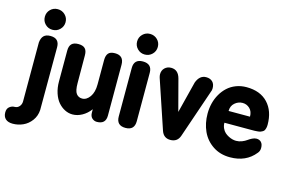

<svg xmlns="http://www.w3.org/2000/svg" viewBox="-228 -1103 2433 1604"><g transform="rotate(15 988.0 -301.0)"><path d="M92.8 -812Q130.4 -812 156.7 -786.1Q183.1 -760.3 183.1 -723.1Q183.1 -686 156.7 -659.9Q130.4 -633.8 92.8 -633.8Q55.7 -633.8 29.8 -659.7Q3.9 -685.5 3.9 -723.1Q3.9 -760.7 29.8 -786.4Q55.7 -812 92.8 -812ZM168 40 168.9 -502.9Q168.9 -580.1 91.8 -580.1Q53.7 -580.1 34.4 -561Q15.1 -542 11.2 -502.9V7.8Q11.2 32.7 -4.6 51.3Q-20.5 69.8 -44.9 69.8Q-68.4 69.8 -88.6 85.4Q-108.9 101.1 -108.9 133.8Q-108.9 170.4 -87.4 190.2Q-65.9 210 -24.9 210Q21.5 210 63.7 190.9Q106 171.9 135.5 132.1Q165 92.3 168 40Z M410.6 -498 411.6 -258.8Q411.6 -191.9 430.4 -167.5Q449.2 -143.1 481 -143.1Q519 -143.1 547.4 -182.9Q575.7 -222.7 575.7 -291V-501Q575.7 -540.5 592.5 -560.3Q609.4 -580.1 649.9 -580.1Q726.6 -580.1 726.6 -501V-61Q726.6 13.2 649.9 13.2Q627 13.2 609.1 -2.7Q591.3 -18.6 590.8 -49.8V-80.1Q559.6 -38.6 519.3 -16.4Q479 5.9 437 5.9Q402.3 5.9 370.4 -10.3Q338.4 -26.4 313.2 -55.7Q288.1 -85 272.9 -130.6Q257.8 -176.3 257.8 -231V-498Q257.8 -537.6 276.6 -556.4Q295.4 -575.2 334 -575.2Q374 -575.2 392.3 -556.6Q410.6 -538.1 410.6 -498Z M815.9 -78.1V-497.1Q815.9 -574.2 892.6 -574.2Q971.7 -574.2 971.7 -497.1V-78.1Q971.7 0 893.6 0Q815.9 0 815.9 -78.1ZM890.6 -812Q928.7 -812 954.8 -786.4Q981 -760.7 981 -723.1Q981 -685.5 954.8 -659.7Q928.7 -633.8 890.6 -633.8Q854 -633.8 827.9 -659.9Q801.8 -686 801.8 -723.1Q801.8 -760.3 827.9 -786.1Q854 -812 890.6 -812Z M1215.3 -513.2 1286.6 -243.2 1355.5 -516.1Q1380.9 -584 1437.5 -584Q1472.2 -584 1492.4 -564.2Q1512.7 -544.4 1512.7 -507.8Q1512.7 -489.7 1506.3 -477.1L1362.3 -56.2Q1342.3 0 1281.7 0Q1224.6 0 1204.6 -56.2L1062.5 -479Q1057.6 -495.1 1057.6 -507.8Q1057.6 -542 1079.6 -563Q1101.6 -584 1134.8 -584Q1196.3 -584 1215.3 -513.2Z M1785.2 -590.8Q1903.8 -590.8 1969.5 -521Q2035.2 -451.2 2035.2 -333Q2035.2 -316.9 2032 -304.4Q2028.8 -292 2024.4 -283.9Q2020 -275.9 2010 -270.3Q2000 -264.6 1992.7 -262Q1985.4 -259.3 1969 -257.8Q1952.6 -256.3 1942.6 -256.1Q1932.6 -255.9 1911.1 -255.9H1682.1Q1682.1 -230.5 1691.9 -209Q1701.7 -187.5 1716.3 -174.3Q1731 -161.1 1749.3 -151.9Q1767.6 -142.6 1784.2 -138.7Q1800.8 -134.8 1814.5 -134.8Q1840.3 -134.8 1864.7 -144.5Q1889.2 -154.3 1904.5 -165.8Q1919.9 -177.2 1939.5 -187Q1959 -196.8 1976.6 -196.8Q2002 -196.8 2017.6 -180.2Q2033.2 -163.6 2033.2 -130.9Q2033.2 -103.5 2016.1 -85Q1939 11.2 1800.3 11.2Q1715.3 11.2 1652.1 -31Q1588.9 -73.2 1557.6 -141.6Q1526.4 -210 1526.4 -293.9Q1526.4 -339.8 1537.1 -383.1Q1547.9 -426.3 1569.6 -464.1Q1591.3 -502 1621.8 -530Q1652.3 -558.1 1694.3 -574.5Q1736.3 -590.8 1785.2 -590.8ZM1690.4 -359.9H1875.5Q1875.5 -405.3 1849.1 -430.2Q1822.8 -455.1 1787.1 -455.1Q1749.5 -455.1 1720 -429.4Q1690.4 -403.8 1690.4 -359.9Z"/></g></svg>

Font: BPreplay
Style: Bold
Weight: 700
Designer: Magenta/George Triantafyllakos
Foundry: Magenta/George Triantafyllakos
Version: Version 1.00